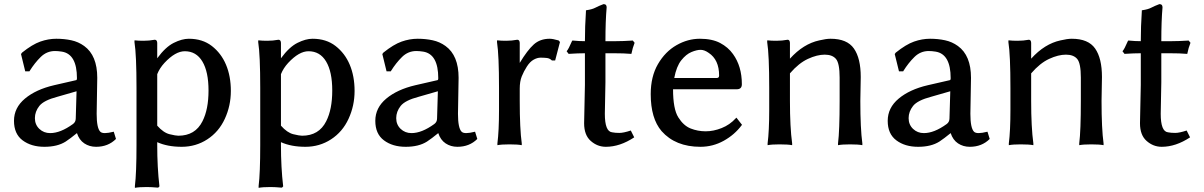

<svg xmlns="http://www.w3.org/2000/svg" viewBox="-20 -694 5842 932"><path d="M242.2 -280.3 348.6 -304.7Q353.5 -304.7 353.5 -314.5Q353.5 -431.6 280.3 -443.4Q261.7 -446.3 247.1 -446.3Q207 -446.3 177.7 -417.5Q148.4 -388.7 124 -349.6L123 -347.7H102.5L82 -431.6L86.9 -438.5Q136.7 -478.5 175.8 -492.2Q214.8 -505.9 253.4 -505.9Q292 -505.9 326.2 -498.5Q360.4 -491.2 388.7 -470.7Q452.1 -424.8 452.1 -316.4L449.2 -141.6Q449.2 -72.3 466.8 -54.7Q473.6 -47.9 489.3 -47.9Q504.9 -47.9 532.2 -54.7L543 -19.5Q504.9 18.6 446.3 18.6Q414.1 18.6 389.2 2Q364.3 -14.6 353.5 -47.9Q321.3 -21.5 298.8 -6.8Q258.8 18.6 195.3 18.6Q131.8 18.6 89.8 -12.7Q47.9 -43.9 47.9 -107.4Q47.9 -170.9 101.1 -215.3Q154.3 -259.8 242.2 -280.3ZM223.6 -47.9Q273.4 -47.9 334 -91.8Q347.7 -101.6 347.7 -119.1L351.6 -251L259.8 -224.6Q192.4 -207 170.9 -179.7Q149.4 -152.3 149.4 -120.6Q149.4 -88.9 170.9 -68.4Q192.4 -47.9 223.6 -47.9Z M632.8 -489.3V-498H636.7Q650.4 -496.1 677.2 -496.1Q704.1 -496.1 730.5 -501H731.4Q742.2 -501 743.2 -486.3V-411.1Q783.2 -465.8 823.2 -485.8Q863.3 -505.9 896.5 -505.9Q962.9 -505.9 1008.3 -470.7Q1053.7 -435.5 1077.1 -379.9Q1100.6 -324.2 1100.6 -252.4Q1100.6 -180.7 1071.3 -117.2Q1042 -53.7 986.3 -17.6Q930.7 18.6 861.8 18.6Q793 18.6 743.2 -3.9V9.8Q743.2 119.1 753.9 210V210.9L748 216.8H746.1Q713.9 213.9 692.4 213.9Q654.3 213.9 634.8 217.8V209Q642.6 146.5 642.6 9.8V-266.6Q642.6 -427.7 632.8 -489.3ZM743.2 -84Q773.4 -49.8 803.2 -42.5Q833 -35.2 845.7 -35.2Q927.7 -35.2 962.9 -105.5Q992.2 -163.1 992.2 -254.4Q992.2 -345.7 962.4 -395.5Q932.6 -445.3 877 -445.3Q831.1 -445.3 778.3 -388.7Q754.9 -363.3 743.2 -334Z M1233.4 -489.3V-498H1237.3Q1251 -496.1 1277.8 -496.1Q1304.7 -496.1 1331.1 -501H1332Q1342.8 -501 1343.8 -486.3V-411.1Q1383.8 -465.8 1423.8 -485.8Q1463.9 -505.9 1497.1 -505.9Q1563.5 -505.9 1608.9 -470.7Q1654.3 -435.5 1677.7 -379.9Q1701.2 -324.2 1701.2 -252.4Q1701.2 -180.7 1671.9 -117.2Q1642.6 -53.7 1586.9 -17.6Q1531.2 18.6 1462.4 18.6Q1393.6 18.6 1343.8 -3.9V9.8Q1343.8 119.1 1354.5 210V210.9L1348.6 216.8H1346.7Q1314.5 213.9 1293 213.9Q1254.9 213.9 1235.4 217.8V209Q1243.2 146.5 1243.2 9.8V-266.6Q1243.2 -427.7 1233.4 -489.3ZM1343.8 -84Q1374 -49.8 1403.8 -42.5Q1433.6 -35.2 1446.3 -35.2Q1528.3 -35.2 1563.5 -105.5Q1592.8 -163.1 1592.8 -254.4Q1592.8 -345.7 1563 -395.5Q1533.2 -445.3 1477.5 -445.3Q1431.6 -445.3 1378.9 -388.7Q1355.5 -363.3 1343.8 -334Z M1996.1 -280.3 2102.5 -304.7Q2107.4 -304.7 2107.4 -314.5Q2107.4 -431.6 2034.2 -443.4Q2015.6 -446.3 2001 -446.3Q1960.9 -446.3 1931.6 -417.5Q1902.3 -388.7 1877.9 -349.6L1877 -347.7H1856.4L1835.9 -431.6L1840.8 -438.5Q1890.6 -478.5 1929.7 -492.2Q1968.8 -505.9 2007.3 -505.9Q2045.9 -505.9 2080.1 -498.5Q2114.3 -491.2 2142.6 -470.7Q2206.1 -424.8 2206.1 -316.4L2203.1 -141.6Q2203.1 -72.3 2220.7 -54.7Q2227.5 -47.9 2243.2 -47.9Q2258.8 -47.9 2286.1 -54.7L2296.9 -19.5Q2258.8 18.6 2200.2 18.6Q2168 18.6 2143.1 2Q2118.2 -14.6 2107.4 -47.9Q2075.2 -21.5 2052.7 -6.8Q2012.7 18.6 1949.2 18.6Q1885.7 18.6 1843.8 -12.7Q1801.8 -43.9 1801.8 -107.4Q1801.8 -170.9 1855 -215.3Q1908.2 -259.8 1996.1 -280.3ZM1977.5 -47.9Q2027.3 -47.9 2087.9 -91.8Q2101.6 -101.6 2101.6 -119.1L2105.5 -251L2013.7 -224.6Q1946.3 -207 1924.8 -179.7Q1903.3 -152.3 1903.3 -120.6Q1903.3 -88.9 1924.8 -68.4Q1946.3 -47.9 1977.5 -47.9Z M2392.6 -489.3V-498H2396.5Q2410.2 -496.1 2437 -496.1Q2463.9 -496.1 2490.2 -501H2491.2Q2502 -501 2502.9 -486.3V-388.7Q2540 -450.2 2570.8 -478Q2601.6 -505.9 2648.4 -505.9Q2663.1 -505.9 2690.4 -498H2691.4L2698.2 -490.2L2674.8 -400.4H2659.2Q2648.4 -411.1 2634.3 -412.6Q2620.1 -414.1 2604 -414.1Q2587.9 -414.1 2570.3 -404.3Q2552.7 -394.5 2537.6 -371.1Q2522.5 -347.7 2512.7 -323.2Q2502.9 -298.8 2502.9 -263.7V-204.1Q2502.9 -69.3 2512.7 2V10.7Q2493.2 6.8 2453.1 6.8Q2414.1 6.8 2394.5 10.7V2Q2402.3 -58.6 2402.3 -160.2V-266.6Q2402.3 -427.7 2392.6 -489.3Z M2730.5 -445.3Q2739.3 -454.1 2756.8 -495.1L2758.8 -497.1H2761.7Q2791 -494.1 2819.3 -494.1Q2819.3 -566.4 2824.2 -637.7V-643.6L2827.1 -644.5Q2854.5 -648.4 2870.1 -656.7Q2885.7 -665 2909.2 -673.8H2911.1Q2924.8 -673.8 2924.8 -658.2Q2918.9 -591.8 2918.9 -494.1H2968.8Q3002.9 -494.1 3049.8 -497.1H3051.8L3060.5 -486.3L3051.8 -460.9L3044.9 -432.6H3042Q3009.8 -435.5 2959 -435.5H2918.9V-294.9L2916 -141.6Q2916 -55.7 2951.2 -51.8Q2965.8 -48.8 2986.3 -48.8Q3006.8 -48.8 3042 -60.5L3058.6 -27.3Q2989.3 18.6 2920.9 18.6Q2879.9 18.6 2847.7 -9.8Q2815.4 -38.1 2815.4 -95.7L2819.3 -282.2V-435.5Q2786.1 -435.5 2742.2 -432.6H2740.2Z M3138.7 -237.3Q3138.7 -322.3 3173.8 -382.8Q3209 -443.4 3263.7 -474.6Q3318.4 -505.9 3377.4 -505.9Q3436.5 -505.9 3475.6 -485.4Q3514.6 -464.8 3538.1 -431.6Q3581.1 -372.1 3581.1 -285.2Q3581.1 -260.7 3556.6 -260.7H3247.1Q3247.1 -165 3272.5 -124.5Q3297.9 -84 3332.5 -70.3Q3367.2 -56.6 3405.3 -56.6Q3443.4 -56.6 3482.9 -72.3Q3522.5 -87.9 3551.8 -120.1L3554.7 -123L3582 -87.9L3580.1 -85.9Q3545.9 -40 3493.2 -10.7Q3440.4 18.6 3379.9 18.6Q3258.8 18.6 3191.4 -57.6Q3138.7 -119.1 3138.7 -237.3ZM3252.9 -315.4H3459Q3470.7 -315.4 3470.7 -327.1Q3470.7 -404.3 3419.9 -437.5Q3399.4 -452.1 3380.9 -452.1Q3362.3 -452.1 3336.4 -441.4Q3310.5 -430.7 3287.1 -401.4Q3263.7 -372.1 3252.9 -315.4Z M3704.1 -489.3V-498H3708Q3721.7 -496.1 3749 -496.1Q3776.4 -496.1 3802.7 -501H3803.7Q3813.5 -501 3814.5 -486.3V-409.2Q3879.9 -481.4 3957 -498Q3990.2 -505.9 4011.7 -505.9Q4091.8 -505.9 4125 -458.5Q4158.2 -411.1 4158.2 -320.3L4156.2 -204.1Q4156.2 -69.3 4166 2V10.7Q4146.5 6.8 4106.4 6.8Q4067.4 6.8 4047.9 10.7V2Q4055.7 -59.6 4055.7 -204.1V-317.4Q4055.7 -386.7 4038.1 -407.7Q4020.5 -428.7 3983.4 -428.7Q3946.3 -428.7 3901.9 -408.2Q3857.4 -387.7 3814.5 -337.9V-204.1Q3814.5 -76.2 3825.2 2V10.7Q3805.7 6.8 3763.7 6.8Q3725.6 6.8 3706.1 10.7V2Q3713.9 -58.6 3713.9 -160.2V-266.6Q3713.9 -427.7 3704.1 -489.3Z M4483.4 -280.3 4589.8 -304.7Q4594.7 -304.7 4594.7 -314.5Q4594.7 -431.6 4521.5 -443.4Q4502.9 -446.3 4488.3 -446.3Q4448.2 -446.3 4418.9 -417.5Q4389.6 -388.7 4365.2 -349.6L4364.3 -347.7H4343.8L4323.2 -431.6L4328.1 -438.5Q4377.9 -478.5 4417 -492.2Q4456.1 -505.9 4494.6 -505.9Q4533.2 -505.9 4567.4 -498.5Q4601.6 -491.2 4629.9 -470.7Q4693.4 -424.8 4693.4 -316.4L4690.4 -141.6Q4690.4 -72.3 4708 -54.7Q4714.8 -47.9 4730.5 -47.9Q4746.1 -47.9 4773.4 -54.7L4784.2 -19.5Q4746.1 18.6 4687.5 18.6Q4655.3 18.6 4630.4 2Q4605.5 -14.6 4594.7 -47.9Q4562.5 -21.5 4540 -6.8Q4500 18.6 4436.5 18.6Q4373 18.6 4331.1 -12.7Q4289.1 -43.9 4289.1 -107.4Q4289.1 -170.9 4342.3 -215.3Q4395.5 -259.8 4483.4 -280.3ZM4464.8 -47.9Q4514.6 -47.9 4575.2 -91.8Q4588.9 -101.6 4588.9 -119.1L4592.8 -251L4501 -224.6Q4433.6 -207 4412.1 -179.7Q4390.6 -152.3 4390.6 -120.6Q4390.6 -88.9 4412.1 -68.4Q4433.6 -47.9 4464.8 -47.9Z M4875 -489.3V-498H4878.9Q4892.6 -496.1 4919.9 -496.1Q4947.3 -496.1 4973.6 -501H4974.6Q4984.4 -501 4985.4 -486.3V-409.2Q5050.8 -481.4 5127.9 -498Q5161.1 -505.9 5182.6 -505.9Q5262.7 -505.9 5295.9 -458.5Q5329.1 -411.1 5329.1 -320.3L5327.1 -204.1Q5327.1 -69.3 5336.9 2V10.7Q5317.4 6.8 5277.3 6.8Q5238.3 6.8 5218.8 10.7V2Q5226.6 -59.6 5226.6 -204.1V-317.4Q5226.6 -386.7 5209 -407.7Q5191.4 -428.7 5154.3 -428.7Q5117.2 -428.7 5072.8 -408.2Q5028.3 -387.7 4985.4 -337.9V-204.1Q4985.4 -76.2 4996.1 2V10.7Q4976.6 6.8 4934.6 6.8Q4896.5 6.8 4877 10.7V2Q4884.8 -58.6 4884.8 -160.2V-266.6Q4884.8 -427.7 4875 -489.3Z M5428.7 -445.3Q5437.5 -454.1 5455.1 -495.1L5457 -497.1H5460Q5489.3 -494.1 5517.6 -494.1Q5517.6 -566.4 5522.5 -637.7V-643.6L5525.4 -644.5Q5552.7 -648.4 5568.4 -656.7Q5584 -665 5607.4 -673.8H5609.4Q5623 -673.8 5623 -658.2Q5617.2 -591.8 5617.2 -494.1H5667Q5701.2 -494.1 5748 -497.1H5750L5758.8 -486.3L5750 -460.9L5743.2 -432.6H5740.2Q5708 -435.5 5657.2 -435.5H5617.2V-294.9L5614.3 -141.6Q5614.3 -55.7 5649.4 -51.8Q5664.1 -48.8 5684.6 -48.8Q5705.1 -48.8 5740.2 -60.5L5756.8 -27.3Q5687.5 18.6 5619.1 18.6Q5578.1 18.6 5545.9 -9.8Q5513.7 -38.1 5513.7 -95.7L5517.6 -282.2V-435.5Q5484.4 -435.5 5440.4 -432.6H5438.5Z"/></svg>

Font: GenEi LateGo v2
Style: Medium
Weight: 500
Designer: o_tamon (Modified)
Foundry: o_tamon / Adobe Systems Incorporated / FONT 910 / Philipp H. Poll
Version: Version 2.1;Original Version 1.004